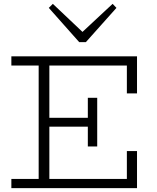

<svg xmlns="http://www.w3.org/2000/svg" viewBox="-20 -979 815 999"><path d="M426.8 -759.8H392.1L233.9 -938L254.9 -959L409.2 -813L565.9 -959L585.9 -938ZM692.9 -493.2H640.1V-638.2H236.8V-366.2H437V-470.2H485.8V-216.8H437V-319.8H236.8V-47.9H640.1V-192.9H692.9V0H39.1V-47.9H181.2V-638.2H39.1V-686H692.9Z"/></svg>

Font: BioRhyme Light
Style: Regular
Weight: 300
Designer: Aoife Mooney
Foundry: Aoife Mooney Type
Version: Version 1.500;PS 001.500;hotconv 1.0.88;makeotf.lib2.5.64775